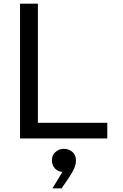

<svg xmlns="http://www.w3.org/2000/svg" viewBox="-20 -760 674 1054"><path d="M569 0H105V-86H569ZM188 0H90V-740H188ZM318 274H268L342 152L351 178Q345 181 339.5 182.5Q334 184 327 184Q301 184 283 166Q265 148 265 120Q265 91 285 74Q305 57 330 57Q358 57 377.5 74Q397 91 397 122Q397 150 378 183Q359 216 325 264Z"/></svg>

Font: Be Vietnam Pro Variable Thin
Style: Regular
Weight: 100
Designer: Lam Bao, Tony Le, Vietanh Nguyen
Foundry: Yellow Type Foundry
Version: Version 1.002